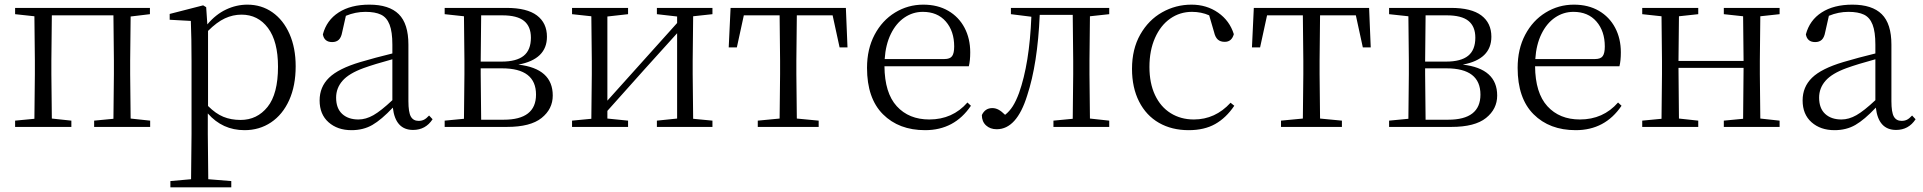

<svg xmlns="http://www.w3.org/2000/svg" viewBox="-20 -546 8273 826"><path d="M625 -512V-485L542 -475L540 -285V-227L542 -36L626 -27V0H385V-27L468 -35L470 -227V-285L468 -480H203L201 -285V-227L203 -36L287 -27V0H45V-27L128 -35L130 -227V-285L128 -476L45 -485V-512Z M874 -58V30L876 225L975 233V260H713V233L802 225L804 30V-282Q804 -381 801 -456L710 -461V-486L854 -523L867 -515L872 -441Q908 -484 952.5 -505Q997 -526 1044 -526Q1105 -526 1152 -493Q1199 -460 1225.5 -400Q1252 -340 1252 -261Q1252 -177 1224 -115Q1196 -53 1146 -19.5Q1096 14 1032 14Q937 14 874 -58ZM1015 -30Q1086 -30 1131 -86Q1176 -142 1176 -259Q1176 -368 1133 -425.5Q1090 -483 1019 -483Q982 -483 947.5 -467Q913 -451 875 -413V-90Q908 -57 941 -43.5Q974 -30 1015 -30Z M1670 -83Q1621 -31 1582 -8.5Q1543 14 1492 14Q1432 14 1393.5 -20Q1355 -54 1355 -114Q1355 -172 1395.5 -211.5Q1436 -251 1530 -279Q1594 -298 1668 -316V-354Q1668 -409 1656 -440Q1644 -471 1619 -483Q1594 -495 1552 -495Q1509 -495 1468 -478L1452 -407Q1448 -385 1437.5 -375Q1427 -365 1409 -365Q1375 -365 1369 -398Q1385 -459 1437 -492.5Q1489 -526 1569 -526Q1654 -526 1695.5 -485Q1737 -444 1737 -354V-111Q1737 -63 1747.5 -44.5Q1758 -26 1781 -26Q1794 -26 1804 -31Q1814 -36 1826 -49L1841 -33Q1811 13 1757 13Q1681 13 1670 -83ZM1544 -253Q1481 -230 1453.5 -198.5Q1426 -167 1426 -126Q1426 -80 1452 -56Q1478 -32 1522 -32Q1554 -32 1586.5 -50.5Q1619 -69 1668 -115V-291Q1591 -270 1544 -253Z M1893 -27 1976 -35 1978 -227V-285L1976 -476L1893 -485V-512H2159Q2247 -512 2290 -479.5Q2333 -447 2333 -388Q2333 -291 2210 -268Q2358 -251 2358 -135Q2358 -77 2310 -38.5Q2262 0 2161 0H1893ZM2264 -384Q2264 -432 2234.5 -456Q2205 -480 2141 -480H2050L2048 -281H2138Q2202 -281 2233 -306Q2264 -331 2264 -384ZM2050 -31H2147Q2286 -31 2286 -139Q2286 -252 2140 -252H2048V-227Z M3045 -512V-485L2962 -476L2960 -285V-227L2962 -35L3045 -27V0H2806V-27L2893 -36V-403L2753 -248L2593 -69V-36L2682 -27V0H2441V-27L2524 -35L2526 -227V-285L2524 -476L2441 -485V-512H2682V-485L2593 -475V-113L2893 -447V-475L2806 -485V-512Z M3240 -27 3334 -36 3336 -227V-285L3334 -480H3180L3150 -342H3115L3123 -512H3619L3626 -342H3592L3562 -480H3408L3406 -285V-227L3408 -36L3502 -27V0H3240Z M3710 -254Q3710 -335 3742.5 -396.5Q3775 -458 3830.5 -492Q3886 -526 3952 -526Q4014 -526 4059.5 -499.5Q4105 -473 4129.5 -426.5Q4154 -380 4154 -321Q4154 -285 4148 -261H3785Q3786 -146 3838 -89Q3890 -32 3978 -32Q4078 -32 4142 -105L4157 -91Q4086 14 3960 14Q3847 14 3778.5 -54.5Q3710 -123 3710 -254ZM4085 -346Q4085 -412 4049 -453.5Q4013 -495 3950 -495Q3907 -495 3871 -470.5Q3835 -446 3812.5 -400Q3790 -354 3786 -292H4043Q4067 -292 4076 -304.5Q4085 -317 4085 -346Z M4512 -27 4595 -35 4597 -227V-285L4595 -482H4453Q4444 -271 4399 -135Q4354 10 4268 10Q4240 10 4222 -6.5Q4204 -23 4204 -51Q4218 -81 4249 -81Q4263 -81 4276 -74Q4289 -67 4304 -52Q4323 -67 4337 -89Q4351 -111 4364 -146Q4409 -273 4417 -474L4329 -485V-512H4752V-485L4669 -476L4667 -285V-227L4669 -36L4752 -27V0H4512Z M4850 -250Q4850 -335 4885.5 -397.5Q4921 -460 4979.5 -493Q5038 -526 5106 -526Q5171 -526 5220.5 -491.5Q5270 -457 5288 -399Q5279 -366 5249 -366Q5230 -366 5219 -376Q5208 -386 5203 -408L5182 -480Q5148 -495 5108 -495Q5056 -495 5014.5 -466Q4973 -437 4949 -383Q4925 -329 4925 -258Q4925 -188 4949 -137Q4973 -86 5016.5 -59Q5060 -32 5116 -32Q5208 -32 5274 -104L5290 -91Q5255 -39 5208 -12.5Q5161 14 5094 14Q5021 14 4966 -17.5Q4911 -49 4880.5 -109Q4850 -169 4850 -250Z M5491 -27 5585 -36 5587 -227V-285L5585 -480H5431L5401 -342H5366L5374 -512H5870L5877 -342H5843L5813 -480H5659L5657 -285V-227L5659 -36L5753 -27V0H5491Z M5956 -27 6039 -35 6041 -227V-285L6039 -476L5956 -485V-512H6222Q6310 -512 6353 -479.5Q6396 -447 6396 -388Q6396 -291 6273 -268Q6421 -251 6421 -135Q6421 -77 6373 -38.5Q6325 0 6224 0H5956ZM6327 -384Q6327 -432 6297.5 -456Q6268 -480 6204 -480H6113L6111 -281H6201Q6265 -281 6296 -306Q6327 -331 6327 -384ZM6113 -31H6210Q6349 -31 6349 -139Q6349 -252 6203 -252H6111V-227Z M6509 -254Q6509 -335 6541.5 -396.5Q6574 -458 6629.5 -492Q6685 -526 6751 -526Q6813 -526 6858.5 -499.5Q6904 -473 6928.5 -426.5Q6953 -380 6953 -321Q6953 -285 6947 -261H6584Q6585 -146 6637 -89Q6689 -32 6777 -32Q6877 -32 6941 -105L6956 -91Q6885 14 6759 14Q6646 14 6577.5 -54.5Q6509 -123 6509 -254ZM6884 -346Q6884 -412 6848 -453.5Q6812 -495 6749 -495Q6706 -495 6670 -470.5Q6634 -446 6611.5 -400Q6589 -354 6585 -292H6842Q6866 -292 6875 -304.5Q6884 -317 6884 -346Z M7636 -512V-485L7553 -476L7551 -285V-227L7553 -36L7636 -27V0H7396V-27L7479 -35L7481 -254H7201L7203 -36L7286 -27V0H7045V-27L7128 -35L7130 -227V-285L7128 -476L7045 -485V-512H7286V-485L7203 -476L7201 -284H7481L7479 -476L7396 -485V-512Z M8050 -83Q8001 -31 7962 -8.5Q7923 14 7872 14Q7812 14 7773.5 -20Q7735 -54 7735 -114Q7735 -172 7775.5 -211.5Q7816 -251 7910 -279Q7974 -298 8048 -316V-354Q8048 -409 8036 -440Q8024 -471 7999 -483Q7974 -495 7932 -495Q7889 -495 7848 -478L7832 -407Q7828 -385 7817.5 -375Q7807 -365 7789 -365Q7755 -365 7749 -398Q7765 -459 7817 -492.5Q7869 -526 7949 -526Q8034 -526 8075.5 -485Q8117 -444 8117 -354V-111Q8117 -63 8127.5 -44.5Q8138 -26 8161 -26Q8174 -26 8184 -31Q8194 -36 8206 -49L8221 -33Q8191 13 8137 13Q8061 13 8050 -83ZM7924 -253Q7861 -230 7833.5 -198.5Q7806 -167 7806 -126Q7806 -80 7832 -56Q7858 -32 7902 -32Q7934 -32 7966.5 -50.5Q7999 -69 8048 -115V-291Q7971 -270 7924 -253Z"/></svg>

Font: GL-CurulMinamoto Light
Style: Regular
Weight: 300
Designer: Eunice (kana); Ryoko NISHIZUKA 西塚涼子 (ideographs); Frank Grießhammer (Latin, Greek & Cyrillic); Wenlong ZHANG
Foundry: Gutenberg Labo; Adobe
Version: Version 1.002